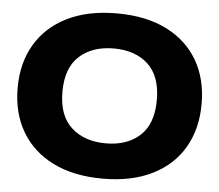

<svg xmlns="http://www.w3.org/2000/svg" viewBox="-53 -798 989 867"><g transform="rotate(5 442.0 -364.5)"><path d="M443 10Q311 10 217.5 -36.5Q124 -83 74.5 -167.5Q25 -252 25 -365Q25 -478 74.5 -562Q124 -646 217.5 -692.5Q311 -739 443 -739Q575 -739 668 -692.5Q761 -646 810 -562Q859 -478 859 -365Q859 -252 810 -167.5Q761 -83 667.5 -36.5Q574 10 443 10ZM443 -150Q540 -150 598 -203.5Q656 -257 656 -365Q656 -473 598 -526.5Q540 -580 443 -580Q345 -580 286.5 -526.5Q228 -473 228 -365Q228 -257 287 -203.5Q346 -150 443 -150Z"/></g></svg>

Font: Mona Sans Expanded ExtraBold
Style: Regular
Weight: 800
Width: 7
Designer: Deni Anggara
Foundry: GitHub
Version: Version 1.001; ttfautohint (v1.8.4.7-5d5b);gftools[0.9.33]